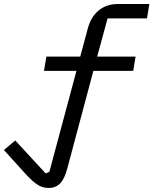

<svg xmlns="http://www.w3.org/2000/svg" viewBox="-103 -718 759 950"><path d="M137.4 212C189.6 212 213.8 176.8 230.5 113.6L359 -367.2H556.1L567.8 -437.9H377.8L429.3 -627.1H624.3L636 -698.2H480.5C400.9 -698.2 351.6 -649.5 332 -579.2L294 -437.9H126.4L114.7 -367.2H275.2L141.3 132.1L123.2 140.3L-27.7 -23.1L-83.5 24.5L-5.3 110.8C60.4 184.3 89.1 212 137.4 212Z"/></svg>

Font: Margiela Mono Italic Text It
Style: Regular
Weight: 400
Designer: Mike Abbink, Paul van der Laan, Pieter van Rosmalen
Foundry: Bold Monday
Version: Version 2.003 2021